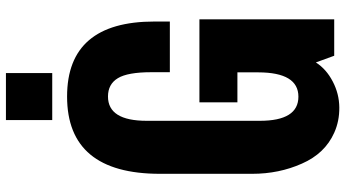

<svg xmlns="http://www.w3.org/2000/svg" viewBox="-277 -864 1158 644"><g transform="rotate(-90 302.0 -542.0)"><path d="M300.3 -896Q551.8 -896 551.8 -603V-551.3H381.8V-612.8Q381.8 -692.9 361.8 -725.6Q341.8 -758.8 300.3 -758.8Q218.8 -758.8 218.8 -628.9V-249.5Q218.8 -120.1 299.8 -120.1Q380.9 -120.1 381.3 -254.4V-324.7H280.8V-452.1H559.1V0H437L414.6 -61.5Q392.1 -26.4 350.6 -4.9Q309.6 16.6 263.7 17.1Q217.8 17.6 178.7 0Q108.9 -31.2 75.2 -108.4Q41 -185.1 41 -274.9V-584.5Q41 -896 300.3 -896ZM221.2 -945.8V-1101.1H378.9V-945.8Z"/></g></svg>

Font: Oswald-Bold
Style: Bold
Weight: 700
Designer: vernon adams
Foundry: vernon adams
Version: Version 2.002; ttfautohint (v0.92.18-e454-dirty) -l 8 -r 50 